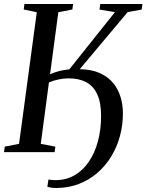

<svg xmlns="http://www.w3.org/2000/svg" viewBox="-25 -763 734 963"><path d="M258.5 180Q244.5 180 232.2 178.2Q220 176.5 212.5 173.5L218 137.5Q224.5 139 235.2 139.8Q246 140.5 256 140.5Q307.5 140 349.2 115.8Q391 91.5 420.8 47.8Q450.5 4 466.2 -54.5Q482 -113 482 -182Q482 -248 463 -289.5Q444 -331 407.8 -350.5Q371.5 -370 319.5 -370Q294.5 -370 268.5 -364.5Q242.5 -359 220.5 -350L179.5 -41.5L252.5 -27.5L249 0H-5L-1 -27.5L70.5 -41.5L159.5 -701.5L94 -715.5L97.5 -743H341.5L338 -715.5L267.5 -701.5L226 -390.5Q249.5 -401 272.5 -406.8Q295.5 -412.5 322.5 -415L551.5 -702L474 -715L478 -743H689.5L685.5 -715L615.5 -702.5L375 -416Q434 -415 475.2 -396.5Q516.5 -378 542 -347.2Q567.5 -316.5 579.5 -277Q591.5 -237.5 591.5 -194.5Q591.5 -135.5 576.5 -80.2Q561.5 -25 532.8 22Q504 69 463.2 104.2Q422.5 139.5 371 159.5Q319.5 179.5 258.5 180Z"/></svg>

Font: Merriweather 96pt
Style: Italic
Weight: 400
Italic angle: -7.8°
Version: Version 2.101